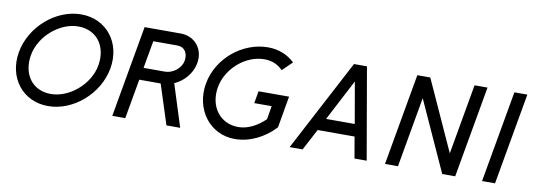

<svg xmlns="http://www.w3.org/2000/svg" viewBox="-52 -920 3457 1239"><g transform="rotate(10 1677.0 -300.0)"><path d="M125 -295C147 -422 273 -530 395 -530C517 -530 587 -432 565 -305C543 -178 416 -70 294 -70C172 -70 103 -168 125 -295ZM45 -300C15 -129 124 10 290 10C456 10 615 -129 645 -300C675 -471 566 -610 400 -610C234 -610 75 -471 45 -300Z M1067 -277C1129 -304 1179 -362 1191 -430C1208 -524 1146 -600 1052 -600H816L710 0H795L841 -260H981L1065 0H1155ZM1044 -520C1094 -520 1117 -480 1108 -430C1099 -380 1046 -340 996 -340H855L887 -520Z M1697 -152C1649 -105 1587 -70 1523 -70C1401 -70 1327 -173 1349 -300C1371 -427 1492 -530 1614 -530C1665 -530 1704 -512 1735 -480L1799 -542C1755 -584 1695 -610 1624 -610C1458 -610 1299 -481 1269 -310C1239 -139 1348 10 1514 10C1612 10 1708 -39 1776 -113L1812 -320H1612L1598 -240H1712L1697 -152Z M2213 -490 2260 -220H2072ZM2297 0H2377L2273 -600H2188L1872 0H1957L2031 -140H2273Z M2582 0 2663 -460 2872 0H2957L3063 -600H2978L2897 -140L2688 -600H2603L2497 0Z M3133 0H3218L3324 -600H3239Z"/></g></svg>

Font: Gauge
Style: Italic
Weight: 400
Italic angle: -80°
Designer: Daniel Pimley
Foundry: Daniel Pimley
Version: Version 1.000;PS 001.001;hotconv 1.0.56